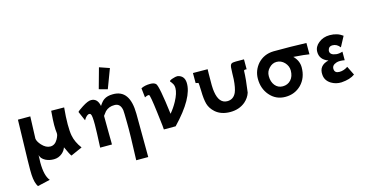

<svg xmlns="http://www.w3.org/2000/svg" viewBox="-83 -1025 3075 1606"><g transform="rotate(-15 1455.0 -222.0)"><path d="M517 -28 418 16Q407 4 375 -67Q366 -40 342 -19Q310 8 269 8Q228 8 197 -8Q161 -27 153 -59Q153 -46 152.5 -31Q152 -16 151.5 -8Q151 0 151 4Q151 119 190 165L81 190Q58 156 54 85Q52 64 54 -41Q56 -86 63 -390H170L163 -198Q167 -172 195 -141Q230 -103 268 -103Q308 -103 332 -146Q351 -180 348 -199Q344 -226 344 -269Q344 -305 351 -390L463 -389Q455 -307 455 -244Q455 -181 462 -146Q473 -87 517 -28Z M831 -638 918 -608 855 -441 782 -461ZM1033 -182 1035 194H931Q940 -34 938 -129Q937 -224 935 -238Q925 -299 875 -299Q825 -300 793 -268Q788 -262 779.5 -250.5Q771 -239 767 -234Q767 -152 768 -85Q768 -65 768.5 -45.5Q769 -26 769 -16.5Q769 -7 769 4Q769 15 769 14H667Q674 -133 674 -184Q674 -264 664 -275Q660 -282 652 -282Q629 -282 604 -240L569 -321Q576 -331 618 -358Q668 -390 695 -390Q751 -390 764 -321Q788 -358 807 -370Q836 -390 884 -390Q958 -391 995 -339Q1032 -287 1033 -182Z M1507 -324Q1513 -193 1323 5H1221Q1222 5 1218 -31Q1214 -67 1204 -148Q1185 -302 1176 -305Q1165 -309 1138 -295L1129 -376Q1161 -393 1209 -393Q1242 -393 1257 -378Q1278 -357 1309 -107Q1343 -147 1369 -195Q1404 -260 1404 -304Q1404 -331 1391 -348Q1389 -352 1383.5 -359Q1378 -366 1375 -369Q1373 -378 1400 -387Q1427 -397 1449 -396Q1504 -384 1507 -324Z M2020 -388V-302Q1998 -305 1996 -296Q1994 -223 1978 -111Q1964 -68 1927 -36Q1874 8 1797 8Q1718 8 1669 -35Q1631 -69 1619 -111Q1607 -154 1606 -226Q1604 -293 1601 -296Q1599 -296 1578 -301V-388L1705 -387L1704 -348Q1701 -229 1708 -191Q1724 -86 1796 -86Q1849 -86 1873 -138Q1889 -175 1894 -250Q1894 -266 1895.5 -300Q1897 -334 1898 -351Q1901 -380 1918 -385Q1934 -390 2020 -388Z M2560 -385V-287Q2524 -294 2424 -301Q2469 -256 2469 -199Q2469 -109 2413 -51Q2357 5 2275 5Q2192 5 2139 -58Q2090 -116 2090 -200Q2090 -272 2138 -328Q2192 -387 2276 -389Q2427 -390 2560 -385ZM2374 -197Q2374 -236 2345 -267Q2316 -297 2277 -297Q2240 -297 2212 -267Q2184 -239 2184 -198Q2184 -149 2209.5 -117.5Q2235 -86 2276 -86Q2319 -86 2346.5 -116Q2374 -146 2374 -197Z M2838 -104 2876 -27Q2834 4 2759 9Q2711 11 2671 -13Q2624 -42 2620 -92Q2612 -175 2700 -196Q2628 -222 2628 -289Q2628 -334 2667 -365Q2707 -398 2764 -398Q2830 -398 2876 -363L2829 -275Q2803 -310 2765 -310Q2738 -310 2729 -290Q2724 -278 2724 -271Q2724 -236 2777 -230Q2801 -227 2832 -237V-163Q2788 -171 2762 -163Q2718 -149 2722 -113Q2725 -80 2765 -80Q2803 -80 2838 -104Z"/></g></svg>

Font: GFS Neohellenic Rg
Style: Bold
Weight: 700
Designer: Designed by Takis Katsoulidis and George D. Matthiopoulos.
Foundry: Designed by Takis Katsoulidis and George D. Matthiopoulos.
Version: Version 1.0